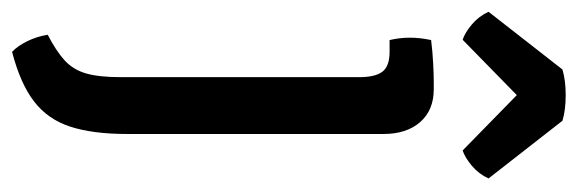

<svg xmlns="http://www.w3.org/2000/svg" viewBox="-358 -413 980 326"><g transform="rotate(90 132.0 -250.0)"><path d="M196.5 24Q196.5 82.5 184 120.8Q171.5 159 141.2 182.2Q111 205.5 57 219.5Q47 210 39 193.8Q31 177.5 28 159Q56 144.5 71.8 130Q87.5 115.5 93.8 93.5Q100 71.5 100 35.5V-370Q100 -397 90.8 -409.2Q81.5 -421.5 57 -421.5H37Q33 -438.5 33 -456Q33 -465 34 -473.8Q35 -482.5 37 -492Q57 -494.5 76.8 -495.5Q96.5 -496.5 108.5 -496.5H120.5Q156 -496.5 176.2 -473.5Q196.5 -450.5 196.5 -411ZM174 -715 272 -589.5Q264.5 -573 250.5 -561.2Q236.5 -549.5 224.5 -545.5L130.5 -637.5L36.5 -545.5Q24.5 -549.5 10.5 -561.2Q-3.5 -573 -11 -589.5L87 -715Q105.5 -720.5 130.5 -720.5Q156 -720.5 174 -715Z"/></g></svg>

Font: Signika Negative
Style: Regular
Weight: 400
Designer: Anna Giedry
Foundry: Anna Giedry
Version: Version 2.001